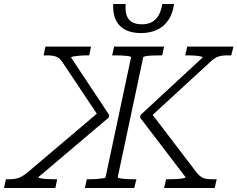

<svg xmlns="http://www.w3.org/2000/svg" viewBox="-83 -944 1192 964"><path d="M343 0 353 -44H364Q387 -44 405.5 -45.5Q424 -47 435 -49Q446 -51 447 -54L575 -656Q576 -661 552 -663.5Q528 -666 491 -666H480L490 -710H741L731 -666H721Q696 -666 677.5 -665Q659 -664 648.5 -662Q638 -660 636 -656L508 -54Q508 -51 518 -49Q528 -47 547 -45.5Q566 -44 591 -44H602L591 0ZM741 0 751 -44H763Q783 -44 802.5 -45Q822 -46 835 -48.5Q848 -51 849 -54L620 -354L623 -367L934 -655Q935 -658 928 -660Q921 -662 910 -663.5Q899 -665 885 -665.5Q871 -666 856 -666H847L857 -710H1089L1078 -666H1060Q1043 -666 1029.5 -664Q1016 -662 1003 -655.5Q990 -649 977 -637L667 -352L666 -390L904 -78Q916 -63 927.5 -55.5Q939 -48 953 -46Q967 -44 989 -44H1005L995 0ZM195 0H-63L-53 -44H-39Q-20 -44 -5.5 -46.5Q9 -49 23.5 -56.5Q38 -64 55 -78L423 -390L417 -352L227 -637Q219 -649 208.5 -655Q198 -661 184.5 -663.5Q171 -666 154 -666H136L145 -710H374L365 -666H356Q336 -666 317.5 -664.5Q299 -663 287 -661Q275 -659 274 -655L465 -367L463 -354L109 -54Q109 -51 121.5 -48.5Q134 -46 153.5 -45Q173 -44 192 -44H204ZM486 -924Q485 -920 485 -917.5Q485 -915 485 -912Q485 -867 502 -837Q519 -807 550 -792.5Q581 -778 625 -778Q670 -778 705 -794Q740 -810 762 -842.5Q784 -875 791 -924H732Q726 -889 713 -866.5Q700 -844 679 -833Q658 -822 629 -822Q599 -822 580 -833Q561 -844 553 -866.5Q545 -889 548 -924Z"/></svg>

Font: Roboto Serif ExtraLight
Style: Italic
Weight: 250
Italic angle: -10°
Designer: Greg Gazdowicz
Foundry: Commercial Type
Version: Version 1.008